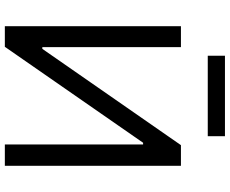

<svg xmlns="http://www.w3.org/2000/svg" viewBox="-98 -851 949 793"><g transform="rotate(90 376.5 -454.5)"><path d="M88.1 -727.3V0H173.3L569.6 -571H576.7V0H664.8V-727.3H579.5L181.8 -154.8H174.7V-727.3ZM542.6 -909.1H210.2V-838.1H542.6Z"/></g></svg>

Font: Karasuma Gothic
Style: Regular
Weight: 400
Designer: Rasmus Andersson, Ryoko Nishizuka
Foundry: Genbu
Version: Version 1.00